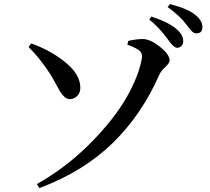

<svg xmlns="http://www.w3.org/2000/svg" viewBox="-20 -868 1040 949"><path d="M855.5 -631.8Q837.9 -631.8 808.6 -674.8Q765.6 -733.4 717.8 -771.5L728.5 -786.1Q815.4 -757.8 855.5 -721.7Q885.7 -694.3 885.7 -664.1Q885.7 -650.4 877 -641.1Q868.2 -631.8 855.5 -631.8ZM950.2 -703.1Q946.3 -703.1 942.9 -704.1Q939.5 -705.1 936 -707.5Q932.6 -710 930.2 -711.9Q927.7 -713.9 923.3 -718.8Q918.9 -723.6 916.5 -726.6Q914.1 -729.5 909.2 -736.3Q904.3 -743.2 901.4 -746.1Q871.1 -788.1 808.6 -833L820.3 -847.7Q907.2 -825.2 943.4 -795.9Q980.5 -766.6 980.5 -734.4Q980.5 -703.1 950.2 -703.1ZM768.6 -501Q680.7 -300.8 536.1 -160.2Q391.6 -19.5 174.8 61.5L162.1 42Q308.6 -41 425.8 -159.2Q543 -277.3 605 -385.7Q667 -494.1 681.6 -582Q684.6 -601.6 671.9 -615.2Q659.2 -628.9 609.4 -647.5L614.3 -666Q664.1 -676.8 691.4 -674.8Q727.5 -671.9 772.9 -634.8Q818.4 -597.7 818.4 -569.3Q818.4 -556.6 797.4 -537.1Q776.4 -517.6 768.6 -501ZM227.5 -502.9Q177.7 -580.1 121.1 -635.7L134.8 -653.3Q232.4 -618.2 304.2 -559.1Q376 -500 377 -436.5Q377.9 -412.1 363.3 -395.5Q348.6 -378.9 326.2 -377.9Q311.5 -377.9 298.8 -389.2Q286.1 -400.4 277.8 -414.1Q269.5 -427.7 254.4 -456.1Q239.3 -484.4 227.5 -502.9Z"/></svg>

Font: GenYoMin TW TTF SemiBold
Style: Regular
Weight: 600
Version: Version 1.300